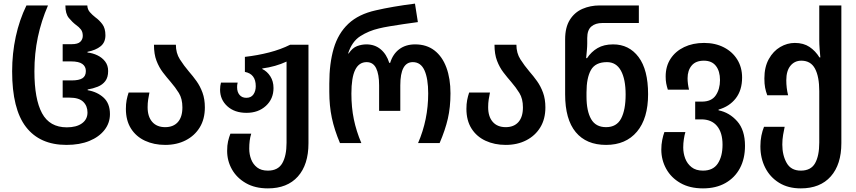

<svg xmlns="http://www.w3.org/2000/svg" viewBox="-20 -790 4728 1060"><path d="M347 10Q200 10 123.5 -89Q47 -188 47 -396Q47 -495 67 -587.5Q87 -680 126 -760H245Q208 -675 189 -585Q170 -495 170 -396Q170 -243 212 -165Q254 -87 349 -87Q402 -87 432.5 -109Q463 -131 463 -169Q463 -205 439.5 -228Q416 -251 364 -251H326V-346H376Q416 -346 435 -358Q454 -370 454 -398Q454 -423 434.5 -437Q415 -451 372 -451H326V-546H375Q410 -546 423.5 -559.5Q437 -573 437 -592Q437 -614 426.5 -627.5Q416 -641 400 -652Q379 -668 360 -691Q341 -714 341 -760H462Q463 -738 476 -723Q489 -708 507 -694Q528 -679 545 -656.5Q562 -634 562 -595Q562 -556 535.5 -534.5Q509 -513 463 -504V-500Q492 -497 518 -484.5Q544 -472 560.5 -450.5Q577 -429 577 -398Q577 -363 561.5 -342.5Q546 -322 520 -311.5Q494 -301 464 -296V-292Q517 -283 552 -251Q587 -219 587 -160Q587 -111 557 -72.5Q527 -34 473.5 -12Q420 10 347 10Z M892 10Q830 10 780.5 -13Q731 -36 703 -80.5Q675 -125 675 -189Q675 -216 679 -237Q683 -258 690 -279H805Q801 -260 798 -240.5Q795 -221 795 -198Q795 -146 820.5 -117Q846 -88 892 -88Q937 -88 962 -116Q987 -144 987 -197Q987 -245 967.5 -276.5Q948 -308 922 -338Q901 -362 879.5 -390Q858 -418 844 -454.5Q830 -491 830 -543H951Q951 -497 973 -462.5Q995 -428 1023 -395Q1045 -370 1065 -342Q1085 -314 1098 -278.5Q1111 -243 1111 -197Q1111 -133 1083 -87Q1055 -41 1005.5 -15.5Q956 10 892 10Z M1459 250Q1388 250 1337.5 221Q1287 192 1260.5 145Q1234 98 1234 43Q1234 12 1239 -9.5Q1244 -31 1252 -52H1367Q1361 -33 1358.5 -13Q1356 7 1356 31Q1356 62 1366.5 89.5Q1377 117 1399.5 134.5Q1422 152 1459 152Q1515 152 1538.5 111Q1562 70 1562 -2V-450Q1502 -422 1428 -412V-409Q1455 -396 1472.5 -368.5Q1490 -341 1490 -304Q1490 -244 1448 -205.5Q1406 -167 1341 -167Q1275 -167 1235 -203.5Q1195 -240 1195 -295Q1195 -316 1200 -334H1292Q1290 -327 1289.5 -320.5Q1289 -314 1289 -308Q1289 -282 1302.5 -266Q1316 -250 1340 -250Q1366 -250 1379 -268.5Q1392 -287 1392 -314Q1392 -382 1332 -393V-476Q1402 -484 1466 -500.5Q1530 -517 1582 -543H1683V1Q1683 119 1624.5 184.5Q1566 250 1459 250Z M1857 0Q1826 -73 1812 -139.5Q1798 -206 1798 -283V-328Q1798 -440 1822.5 -523Q1847 -606 1903.5 -659Q1960 -712 2055 -733Q2145 -754 2271 -770L2287 -668Q2249 -663 2208.5 -657Q2168 -651 2132 -645Q2096 -639 2072 -633Q2016 -620 1969.5 -590.5Q1923 -561 1902 -495H1905Q1926 -526 1951.5 -535.5Q1977 -545 2003 -545Q2049 -545 2081.5 -518Q2114 -491 2129 -443H2134Q2149 -492 2184.5 -518.5Q2220 -545 2272 -545Q2335 -545 2378.5 -511.5Q2422 -478 2444.5 -417Q2467 -356 2467 -275Q2467 -198 2452.5 -135Q2438 -72 2407 0H2288Q2344 -129 2344 -274Q2344 -356 2323.5 -401.5Q2303 -447 2259 -447Q2190 -447 2190 -319V-178H2073V-319Q2073 -380 2056.5 -413.5Q2040 -447 2004 -447Q1962 -447 1941 -404.5Q1920 -362 1920 -273Q1920 -197 1933.5 -131.5Q1947 -66 1975 0Z M2772 10Q2710 10 2660.5 -13Q2611 -36 2583 -80.5Q2555 -125 2555 -189Q2555 -216 2559 -237Q2563 -258 2570 -279H2685Q2681 -260 2678 -240.5Q2675 -221 2675 -198Q2675 -146 2700.5 -117Q2726 -88 2772 -88Q2817 -88 2842 -116Q2867 -144 2867 -197Q2867 -245 2847.5 -276.5Q2828 -308 2802 -338Q2781 -362 2759.5 -390Q2738 -418 2724 -454.5Q2710 -491 2710 -543H2831Q2831 -497 2853 -462.5Q2875 -428 2903 -395Q2925 -370 2945 -342Q2965 -314 2978 -278.5Q2991 -243 2991 -197Q2991 -133 2963 -87Q2935 -41 2885.5 -15.5Q2836 10 2772 10Z M3326 10Q3217 10 3158.5 -60.5Q3100 -131 3100 -269V-573Q3100 -639 3126 -680.5Q3152 -722 3195.5 -741Q3239 -760 3291 -760H3507V-663H3306Q3267 -663 3244.5 -643.5Q3222 -624 3222 -580V-550Q3222 -534 3220 -511.5Q3218 -489 3216 -469H3221Q3244 -504 3279 -524.5Q3314 -545 3365 -545Q3453 -545 3505.5 -475Q3558 -405 3558 -270Q3558 -136 3496.5 -63Q3435 10 3326 10ZM3326 -88Q3384 -88 3409 -135.5Q3434 -183 3434 -268Q3434 -353 3408 -400Q3382 -447 3331 -447Q3267 -447 3242.5 -403.5Q3218 -360 3218 -280V-257Q3218 -177 3243.5 -132.5Q3269 -88 3326 -88Z M3861 250Q3788 250 3736.5 220.5Q3685 191 3658 142Q3631 93 3631 36Q3631 8 3636 -17Q3641 -42 3648 -61H3764Q3759 -45 3755.5 -22Q3752 1 3752 24Q3752 56 3763 85Q3774 114 3798 133Q3822 152 3861 152Q3917 152 3943 112.5Q3969 73 3969 9Q3969 -58 3938.5 -94.5Q3908 -131 3852 -131H3818V-229H3855Q3908 -229 3931.5 -263.5Q3955 -298 3955 -348Q3955 -397 3932.5 -426Q3910 -455 3866 -455Q3821 -455 3798.5 -428Q3776 -401 3776 -358Q3776 -328 3784 -295H3667Q3661 -314 3658 -330Q3655 -346 3655 -368Q3655 -424 3682 -465.5Q3709 -507 3757 -530Q3805 -553 3867 -553Q3929 -553 3976.5 -528.5Q4024 -504 4050.5 -461Q4077 -418 4077 -362Q4077 -292 4042 -247Q4007 -202 3947 -185V-181Q4007 -169 4050 -120.5Q4093 -72 4093 15Q4093 86 4065 138.5Q4037 191 3985 220.5Q3933 250 3861 250Z M4401 250Q4331 250 4281 219Q4231 188 4204.5 135.5Q4178 83 4178 18Q4178 -14 4183.5 -41Q4189 -68 4198 -90H4312Q4308 -72 4303.5 -46Q4299 -20 4299 8Q4299 67 4323 109.5Q4347 152 4401 152Q4457 152 4480 111Q4503 70 4503 -3V-287Q4503 -367 4479.5 -411Q4456 -455 4404 -455Q4367 -455 4344 -427Q4321 -399 4321 -347Q4321 -304 4331 -264H4216Q4208 -285 4204 -306Q4200 -327 4200 -357Q4200 -420 4224.5 -464Q4249 -508 4287.5 -530.5Q4326 -553 4368 -553Q4416 -553 4449 -531Q4482 -509 4504 -473H4509Q4507 -493 4505 -520Q4503 -547 4503 -567V-760H4625V0Q4625 118 4566.5 184Q4508 250 4401 250Z"/></svg>

Font: Noto Sans Georgian SemiCondensed SemiBold
Style: Regular
Weight: 600
Width: 4
Designer: Monotype Design Team, Akaki Razmadze
Foundry: Google LLC
Version: Version 2.005; ttfautohint (v1.8.4.7-5d5b)